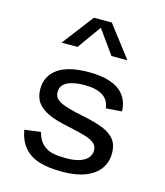

<svg xmlns="http://www.w3.org/2000/svg" viewBox="-120 -897 860 1000"><g transform="rotate(15 310.0 -397.0)"><path d="M529.3 -372.5 443.3 -366.3Q438.7 -410.5 404.3 -432.7Q370 -454.8 305.3 -454.8Q245.2 -454.8 211.9 -436.9Q178.7 -419 178.7 -383.5Q178.7 -364 190.4 -350.4Q202.2 -336.8 227.1 -326.7Q252 -316.5 298.7 -305.5Q316.8 -301.8 334.5 -297.8Q409.2 -282.7 451.1 -265.5Q493 -248.3 514.2 -220.7Q535.5 -193 535.5 -149Q535.5 -100.2 509.8 -64.1Q484.2 -28 433.2 -8.2Q382.3 11.7 308.2 11.7Q234.8 11.7 184.7 -3.8Q134.5 -19.2 103.9 -54.4Q73.3 -89.7 62 -148.8L149.2 -160.2Q160.3 -117.7 183.9 -96.1Q207.5 -74.5 237.3 -68.1Q267.2 -61.7 312.3 -61.7Q356.5 -61.7 385.4 -72Q414.3 -82.3 427.8 -99.8Q441.2 -117.2 441.2 -138.3Q441.2 -161 425.6 -175.2Q410 -189.5 376.8 -200Q343.7 -210.5 275.8 -224.7Q211 -237.8 170.2 -256.3Q129.5 -274.8 108.7 -303.5Q87.8 -332.2 87.8 -375.2Q87.8 -446 143.7 -485.8Q199.5 -525.7 312.2 -525.7Q380.5 -525.7 428.2 -508.9Q476 -492.2 501.8 -458Q527.7 -423.8 529.3 -372.5ZM261.8 -806.2H358.2L487.5 -637.2H401.5L295 -785.8H325L218.5 -637.2H132.5Z"/></g></svg>

Font: Monaspace Neon Var ExtraLight
Style: Regular
Weight: 200
Designer: Riley Cran and the Lettermatic Team
Version: Version 1.200 (Monaspace Neon Var)